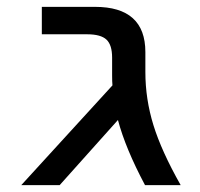

<svg xmlns="http://www.w3.org/2000/svg" viewBox="-20 -540 584 560"><path d="M404 -330Q404 -251 427.5 -175Q451 -99 507 0H403Q346 -107 324 -190L154 0H42L308 -291Q307 -301 307 -320V-372Q307 -409 290.5 -424.5Q274 -440 234 -440H102V-520H257Q404 -520 404 -388Z"/></svg>

Font: M PLUS 1p Medium
Style: Regular
Weight: 500
Version: Version 1.062